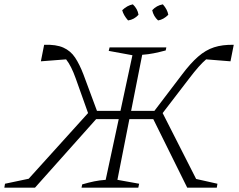

<svg xmlns="http://www.w3.org/2000/svg" viewBox="-32 -863 1100 883"><path d="M129 0H-12L-9 -18L100 -41L373 -343L316 -503Q306 -531 295 -553Q284 -575 272 -590L156 -581L171 -657Q226 -659 259.5 -644Q293 -629 313.5 -598Q334 -567 352 -520L414 -353H522L577 -609L468 -629L472 -645H733L730 -631Q700 -623 675 -618Q650 -613 622 -611L571 -353H678L805 -520Q844 -572 879 -602.5Q914 -633 952.5 -645.5Q991 -658 1043 -657L1028 -581L916 -590Q885 -564 838 -502L716 -343L870 -40L968 -18L965 0H829L673 -315H563L508 -36L608 -18L604 0H343L346 -15Q377 -24 401.5 -29Q426 -34 454 -36L514 -315H410ZM579 -843Q601 -822 605 -795Q585 -773 557 -769Q536 -793 530 -816Q553 -838 579 -843ZM717 -843Q738 -819 742 -795Q720 -773 695 -769Q674 -788 668 -816Q688 -838 717 -843Z"/></svg>

Font: Piazzolla ExtraLight
Style: Italic
Weight: 200
Italic angle: -11.3°
Designer: Juan Pablo del Peral
Foundry: Huerta Tipografica
Version: Version 1.330